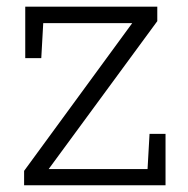

<svg xmlns="http://www.w3.org/2000/svg" viewBox="-20 -548 556 568"><path d="M469.7 -151.9V0H51.3V-42.5L371.1 -479.5H107.9L102.1 -376H54.7V-528.3H445.3V-485.4L124 -47.9H416.5L422.4 -151.9Z"/></svg>

Font: Battambang Light
Style: Regular
Weight: 300
Designer: Danh Hong
Version: Version 8.002; ttfautohint (v1.8.3)